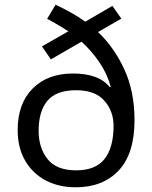

<svg xmlns="http://www.w3.org/2000/svg" viewBox="-20 -785 645 815"><path d="M216 -765Q248 -750 280.5 -732Q313 -714 342 -693L457 -760L495 -706L396 -649Q464 -585 507.5 -491Q551 -397 551 -275Q551 -133 484 -61.5Q417 10 301 10Q229 10 173.5 -19.5Q118 -49 86.5 -103.5Q55 -158 55 -233Q55 -345 118.5 -409Q182 -473 290 -473Q343 -473 382.5 -459Q422 -445 446 -415L450 -417Q434 -474 401 -522Q368 -570 326 -608L196 -533L158 -588L270 -652Q249 -666 226 -679.5Q203 -693 180 -705ZM303 -402Q219 -402 181.5 -357.5Q144 -313 144 -230Q144 -157 182 -109.5Q220 -62 303 -62Q386 -62 424 -110.5Q462 -159 462 -251Q462 -313 423 -357.5Q384 -402 303 -402Z"/></svg>

Font: Noto Sans Hebrew Droid SemiBold
Style: Regular
Weight: 600
Designer: Monotype Design Team
Foundry: Monotype Imaging Inc.
Version: Version 1.100; ttfautohint (v1.8.4.7-5d5b)